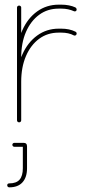

<svg xmlns="http://www.w3.org/2000/svg" viewBox="-20 -525 375 824"><path d="M71 -9Q71 -5 68.5 -2.5Q66 0 62 0Q58 0 55.5 -2.5Q53 -5 53 -9V-493Q53 -496 55.5 -498.5Q58 -501 62 -501Q66 -501 68.5 -498.5Q71 -496 71 -493ZM71 -278Q71 -274 68.5 -271.5Q66 -269 62 -269Q58 -269 55.5 -271.5Q53 -274 53 -278Q53 -344 76 -395.5Q99 -447 139.5 -476Q180 -505 232 -505H243Q260 -505 275.5 -502Q291 -499 304 -493Q306 -491 307.5 -489Q309 -487 309 -485Q309 -479 305 -477Q301 -475 297 -477Q286 -482 272.5 -485Q259 -488 243 -488H232Q184 -488 148 -461.5Q112 -435 91.5 -388Q71 -341 71 -278ZM71 -174Q71 -170 68.5 -168Q66 -166 62 -166Q58 -166 55.5 -168Q53 -170 53 -174Q53 -240 76 -291.5Q99 -343 139.5 -372.5Q180 -402 232 -402H243Q278 -402 304 -389Q306 -388 307.5 -386Q309 -384 309 -381Q309 -376 305 -373.5Q301 -371 297 -373Q286 -379 272.5 -382Q259 -385 243 -385H232Q184 -385 148 -358.5Q112 -332 91.5 -284.5Q71 -237 71 -174ZM20 279Q16 279 13.5 276.5Q11 274 11 270Q11 266 13.5 264Q16 262 20 262Q50 262 64 246Q78 230 78 197V105H42Q38 105 35.5 102.5Q33 100 33 96Q33 93 35.5 90.5Q38 88 42 88H81Q96 88 96 103V197Q96 236 76.5 257.5Q57 279 20 279Z"/></svg>

Font: Libertine-Super Thin
Style: Regular
Weight: 100
Designer: Bastien Sozeau
Foundry: NBR — Bastien Sozeau
Version: Version 2.003;gftools[0.9.33]